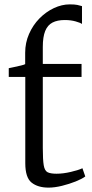

<svg xmlns="http://www.w3.org/2000/svg" viewBox="-20 -846 421 877"><path d="M202 11Q153 11 124.2 -12Q95.5 -35 95.5 -100.5V-494.5H20V-534.5Q29 -536.5 45 -539.8Q61 -543 76 -546.8Q91 -550.5 95 -553Q95 -566.5 95 -579.2Q95 -592 95 -605Q95 -651 112.8 -691.2Q130.5 -731.5 160.2 -761.8Q190 -792 226.2 -809Q262.5 -826 298.5 -826Q321 -826 333.2 -823.5Q345.5 -821 354.5 -818V-736.5Q347.5 -742 325.5 -748.2Q303.5 -754.5 276 -754.5Q242 -754.5 219.8 -743Q197.5 -731.5 186.5 -704.5Q175.5 -677.5 175.5 -631.5V-554H352.5V-494.5H175.5V-170.5Q175.5 -115.5 179.8 -90.8Q184 -66 197.5 -59.2Q211 -52.5 238 -52.5Q269 -52.5 304.5 -61Q340 -69.5 356.5 -77.5L369.5 -40Q355 -29 325.8 -17.2Q296.5 -5.5 263 2.8Q229.5 11 202 11Z"/></svg>

Font: Merriweather 20pt Light
Style: Regular
Weight: 300
Version: Version 2.100